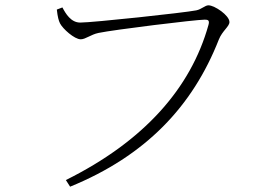

<svg xmlns="http://www.w3.org/2000/svg" viewBox="-20 -691 1040 723"><path d="M282 -606C247 -606 227 -640 215 -663L194 -655C197 -627 201 -613 206 -603C216 -583 260 -543 284 -543C302 -543 322 -561 351 -567C408 -579 717 -617 751 -617C763 -617 770 -615 765 -597C698 -357 520 -158 228 -13L244 12C528 -104 705 -290 804 -542C817 -575 844 -591 844 -608C844 -633 788 -671 765 -671C752 -671 739 -656 719 -652C674 -643 329 -606 282 -606Z"/></svg>

Font: Noto Serif CJK SC ExtraLight
Style: Regular
Weight: 200
Designer: Ryoko NISHIZUKA 西塚涼子 (kana & ideographs); Frank Grießhammer (Latin, Greek & Cyrillic); Wenlong ZHANG 张文龙 (bopomofo); San
Foundry: Adobe
Version: Version 2.001;hotconv 1.1.0;makeotfexe 2.6.0